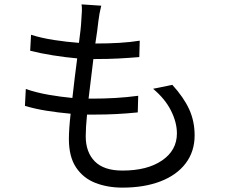

<svg xmlns="http://www.w3.org/2000/svg" viewBox="-20 -812 1040 878"><path d="M443 -786Q438 -766 435 -749.5Q432 -733 430 -716Q428 -697 424.5 -671Q421 -645 416 -613Q474 -613 525 -616Q576 -619 619 -626L617 -551Q569 -547 522 -544.5Q475 -542 414 -542Q413 -542 411 -542Q409 -542 407 -542Q402 -498 396 -451.5Q390 -405 385 -361Q390 -361 395 -361Q400 -361 404 -361Q455 -361 507.5 -364Q560 -367 612 -374L610 -298Q561 -293 513 -290.5Q465 -288 414 -288Q405 -288 396 -288Q387 -288 378 -288Q372 -228 372 -189Q372 -116 413.5 -74Q455 -32 540 -32Q654 -32 721.5 -78.5Q789 -125 789 -202Q789 -252 762 -306Q735 -360 680 -406L768 -424Q820 -367 845 -312.5Q870 -258 870 -193Q870 -119 829 -65Q788 -11 713.5 17.5Q639 46 540 46Q472 46 416.5 24.5Q361 3 328 -46Q295 -95 295 -177Q295 -198 297 -227.5Q299 -257 303 -292Q247 -297 193.5 -305.5Q140 -314 94 -328L98 -405Q148 -388 203 -378.5Q258 -369 311 -364Q316 -408 321.5 -454.5Q327 -501 333 -545Q278 -550 221.5 -559Q165 -568 118 -580L122 -653Q169 -638 227.5 -629Q286 -620 341 -616Q345 -646 348 -672.5Q351 -699 352 -721Q354 -747 354.5 -762.5Q355 -778 353 -792Z"/></svg>

Font: Chiron Sans HK TT
Style: Regular
Weight: 400
Designer: Ryoko NISHIZUKA 西塚涼子 (kana, bopomofo & ideographs); Paul D. Hunt (Latin, Greek & Cyrillic); Sandoll Communications 산돌커뮤니
Foundry: Adobe
Version: Version 2.022;hotconv 1.0.109;makeotfexe 2.5.65596